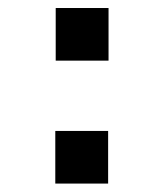

<svg xmlns="http://www.w3.org/2000/svg" viewBox="-20 -514 398 467"><path d="M243 -195.5V-67.5H114.5V-195.5ZM244 -494.5V-366.5H115.5V-494.5Z"/></svg>

Font: Russisch Sans
Style: Bold
Weight: 700
Designer: Michael Sharanda (font) & Cristiano Sobral (main changes)
Foundry: Michael Sharanda
Version: Version 2.00;September 8, 2020;FontCreator 13.0.0.2681 64-bi